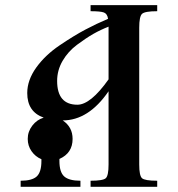

<svg xmlns="http://www.w3.org/2000/svg" viewBox="-20 -720 686 740"><path d="M59.6 0V-23.4Q103.5 -23.4 121.6 -40Q139.6 -56.6 139.6 -99.6V-106.4Q116.2 -116.2 101.6 -137.2Q86.9 -158.2 86.9 -184.6Q86.9 -212.9 104.5 -235.8Q122.1 -258.8 148.4 -266.6Q85 -289.1 85 -361.3Q85 -411.1 119.6 -459.5Q154.3 -507.8 210 -545.4Q265.6 -583 309.1 -606Q352.5 -628.9 396.5 -647.5Q393.6 -667 380.4 -671.9Q367.2 -676.8 329.1 -676.8V-700.2H585.9V-676.8Q538.1 -676.8 527.3 -666.5Q516.6 -656.2 516.6 -613.3V-85.9Q516.6 -43 527.3 -33.2Q538.1 -23.4 585.9 -23.4V0H329.1V-23.4Q377 -23.4 387.7 -33.2Q398.4 -43 398.4 -85.9V-368.2Q321.3 -255.9 221.7 -255.9Q259.8 -230.5 259.8 -184.6Q259.8 -129.9 209 -107.4V-99.6Q209 -56.6 227.5 -40Q246.1 -23.4 290 -23.4V0ZM200.2 -408.2Q200.2 -316.4 278.3 -316.4Q329.1 -316.4 398.4 -414.1V-613.3V-617.2Q368.2 -605.5 339.8 -589.4Q311.5 -573.2 276.9 -547.4Q242.2 -521.5 221.2 -485.4Q200.2 -449.2 200.2 -408.2Z"/></svg>

Font: TriodPostnaja
Style: Medium
Weight: 500
Version: 20110805